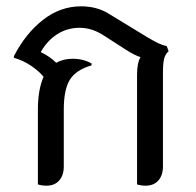

<svg xmlns="http://www.w3.org/2000/svg" viewBox="-20 -582 620 608"><path d="M514 -420Q503 -410 499.5 -395Q496 -380 496 -349V-55Q496 -27 481.5 -10.5Q467 6 441 6Q427 6 414 2V-345Q414 -383 425 -401Q406 -407 378 -425L308 -470Q271 -494 232 -494Q193 -494 161 -473.5Q129 -453 109 -417Q140 -402 158 -383Q180 -396 211 -396Q243 -396 270 -381V-375Q221 -361 201.5 -330Q182 -299 182 -235V-55Q182 -27 167.5 -10.5Q153 6 127 6Q113 6 100 2V-235Q100 -298 118 -339Q101 -359 76.5 -375Q52 -391 24 -399V-404Q61 -476 116 -519Q171 -562 237 -562Q285 -562 322 -540L450 -462Q471 -450 482.5 -444.5Q494 -439 508 -436Z"/></svg>

Font: Thasadith
Style: Bold
Weight: 700
Designer: Cadson Demak Co.,Ltd.
Foundry: Cadson Demak Co.,Ltd.
Version: Version 1.000; ttfautohint (v1.6)